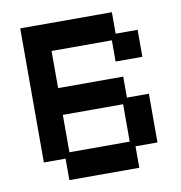

<svg xmlns="http://www.w3.org/2000/svg" viewBox="-75 -703 741 784"><g transform="rotate(-10 296.0 -310.5)"><path d="M150 12V-77H60V-633H440V-544H531V-432H420V-520H170V-366H440V-279H531V-77H440V12ZM170 -100H420V-255H170Z"/></g></svg>

Font: Pixelify Sans Medium
Style: Regular
Weight: 500
Designer: Stefie Justprince
Foundry: Typecalism Foundryline
Version: Version 1.000;February 13, 2025;FontCreator 15.0.0.3015 64-b